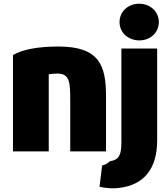

<svg xmlns="http://www.w3.org/2000/svg" viewBox="-20 -804 906 1036"><path d="M50 13V-507C100 -537 186 -553 295 -553C515 -553 552 -452 552 -286V13H359V-257C359 -359 357 -407 290 -407C266 -407 256 -405 243 -403V13ZM622 210C598 214 558 213 517 204L531 89C550 85 561 77 573 66C620 59 635 35 635 -34V-542H828V-46C828 108 755 195 622 210ZM837 -685C837 -626 789 -586 732 -586C674 -586 625 -626 625 -685C625 -744 674 -784 731 -784C789 -784 837 -743 837 -685Z"/></svg>

Font: Repo Black
Style: Regular
Weight: 900
Designer: Stefan Peev
Foundry: Context Ltd
Version: Version 1.502